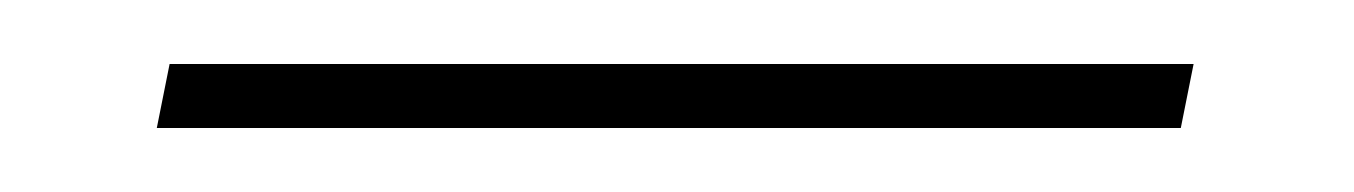

<svg xmlns="http://www.w3.org/2000/svg" viewBox="-20 -20 423 60"><path d="M29 20H349L353 0H33Z"/></svg>

Font: Advent Pro Thin
Style: Italic
Weight: 250
Italic angle: -12°
Version: Version 3.000